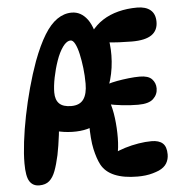

<svg xmlns="http://www.w3.org/2000/svg" viewBox="-53 -789 791 846"><g transform="rotate(-5 342.5 -366.0)"><path d="M87 7Q59 7 44.5 -15Q30 -37 30 -95Q30 -136 36.5 -190Q43 -244 55 -304Q67 -364 83.5 -424.5Q100 -485 120 -540Q146 -609 173 -653Q200 -697 230.5 -718Q261 -739 295 -739Q336 -739 364 -701.5Q392 -664 405 -575L346 -232Q322 -220 287 -216.5Q252 -213 214 -218.5Q176 -224 144 -239L197 -307Q198 -255 192 -207Q186 -159 178 -119Q169 -78 158.5 -50Q148 -22 131.5 -7.5Q115 7 87 7ZM258 -329Q295 -329 312 -352.5Q329 -376 329 -422Q329 -457 325 -491Q321 -525 314.5 -554Q308 -583 299 -600Q290 -617 280 -617Q262 -617 245 -593.5Q228 -570 215.5 -534Q203 -498 195.5 -460.5Q188 -423 188 -395Q188 -362 205 -345.5Q222 -329 258 -329ZM584 -736Q622 -736 643 -718.5Q664 -701 664 -666Q664 -628 636 -608.5Q608 -589 549 -589Q524 -589 492.5 -590.5Q461 -592 427 -596L447 -611Q456 -564 452 -509Q448 -454 430 -404L426 -411Q444 -417 468.5 -421.5Q493 -426 520 -429Q547 -432 569 -432Q607 -432 623 -415Q639 -398 639 -374Q639 -347 619 -328Q599 -309 552 -309Q517 -309 482 -313Q447 -317 415 -324L427 -336Q439 -303 444.5 -259Q450 -215 449.5 -171Q449 -127 441 -94L426 -104Q449 -116 478.5 -125Q508 -134 538.5 -139Q569 -144 596 -144Q629 -144 645.5 -129Q662 -114 662 -80Q662 -58 651.5 -40.5Q641 -23 617 -12Q605 -7 589.5 -2.5Q574 2 557 4Q540 6 522 6Q461 6 420.5 -11Q380 -28 362 -62Q348 -89 338.5 -131.5Q329 -174 329 -249L351 -371L383 -555L378 -646Q400 -676 431 -696Q462 -716 501 -726Q540 -736 584 -736Z"/></g></svg>

Font: DynaPuff Condensed
Style: Regular
Weight: 400
Width: 3
Designer: Toshi Omagari, Jennifer Daniel
Foundry: Google Fonts
Version: Version 2.000